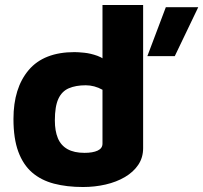

<svg xmlns="http://www.w3.org/2000/svg" viewBox="-20 -735 815 770"><path d="M313 15Q248 15 196.5 1.5Q145 -12 109 -43Q73 -74 53.5 -126.5Q34 -179 34 -258Q34 -382 95 -454Q156 -526 279 -526Q293 -526 318 -523.5Q343 -521 371 -511Q399 -501 422 -475L391 -423V-715H554V-141Q554 -103 534.5 -74Q515 -45 481 -25Q447 -5 403.5 5Q360 15 313 15ZM319 -122Q352 -122 371.5 -131Q391 -140 391 -159V-375Q375 -384 358 -388.5Q341 -393 324 -393Q284 -393 256 -381Q228 -369 214 -338.5Q200 -308 200 -252Q200 -210 212 -181Q224 -152 250.5 -137Q277 -122 319 -122ZM571 -510 645 -706H775L681 -510Z"/></svg>

Font: Maven Pro ExtraBold
Style: Regular
Weight: 800
Designer: Joe Prince
Foundry: Joe Prince
Version: Version 2.100